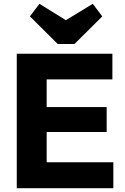

<svg xmlns="http://www.w3.org/2000/svg" viewBox="-20 -988 655 1008"><path d="M68 0H575V-136H225V-295H540V-426H225V-571H570V-706H68ZM137 -902 283 -757H371L517 -902L467 -968L326 -882L187 -968Z"/></svg>

Font: MV Cash
Style: Bold
Weight: 700
Designer: Rodrigo Fuenzalida
Foundry: fragTYPE
Version: Version 1.100;Glyphs 3.1.2 (3151)